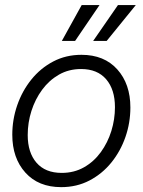

<svg xmlns="http://www.w3.org/2000/svg" viewBox="-20 -748 578 778"><path d="M228 10.3Q135.7 10.3 82.8 -48.6Q29.8 -107.4 29.8 -202.1Q29.8 -263.7 49.8 -321.5Q69.8 -379.4 106.9 -425.5Q144 -471.7 195.6 -498.8Q247.1 -525.9 310.1 -525.9Q402.3 -525.9 455.3 -466.8Q508.3 -407.7 508.3 -312.5Q508.3 -250.5 488.3 -192.9Q468.3 -135.3 431.2 -89.4Q394 -43.5 342.5 -16.6Q291 10.3 228 10.3ZM230 -47.4Q280.3 -47.4 320.3 -70.1Q360.4 -92.8 388.4 -131.3Q416.5 -169.9 431.2 -217.3Q445.8 -264.6 445.8 -313.5Q445.8 -385.3 410.2 -426.8Q374.5 -468.3 308.6 -468.3Q258.8 -468.3 219 -445.6Q179.2 -422.9 150.9 -384.5Q122.6 -346.2 107.4 -298.6Q92.3 -251 92.3 -200.7Q92.3 -129.9 127.9 -88.6Q163.6 -47.4 230 -47.4ZM412.1 -582H357.4L458 -727.5H530.3ZM284.2 -582H230.5L311 -727.5H383.3Z"/></svg>

Font: Inter Display Light
Style: Italic
Weight: 300
Italic angle: -9.39999°
Designer: Rasmus Andersson
Foundry: rsms
Version: Version 4.000;git-a52131595